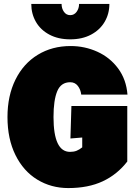

<svg xmlns="http://www.w3.org/2000/svg" viewBox="-20 -944 690 976"><path d="M18 -349Q18 -457 58.5 -539Q99 -621 172 -665.5Q245 -710 339 -710Q411 -710 475 -681Q539 -652 580.5 -596Q622 -540 628 -463H393Q390 -489 375.5 -507.5Q361 -526 337 -526Q290 -526 271 -480.5Q252 -435 252 -349Q252 -172 336 -172Q355 -172 369 -177.5Q383 -183 398 -195V-245L338 -240L343 -405H627V-123Q576 -57 502.5 -22.5Q429 12 327 12Q240 12 169.5 -31Q99 -74 58.5 -156Q18 -238 18 -349ZM139 -924H293Q293 -901 305 -884Q317 -867 337 -867Q357 -867 369.5 -884Q382 -901 382 -924H536Q536 -874 512 -833Q488 -792 443 -768Q398 -744 337 -744Q276 -744 231 -768Q186 -792 162.5 -833Q139 -874 139 -924Z"/></svg>

Font: Azeret Mono Black
Style: Regular
Weight: 900
Designer: Martin Vácha
Foundry: Displaay
Version: Version 1.000; Glyphs 3.0.3, build 3074